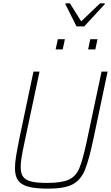

<svg xmlns="http://www.w3.org/2000/svg" viewBox="-20 -1114 662 1142"><path d="M69 -114Q69 -144 75.5 -184Q82 -224 96 -294L179 -688H215L125 -264Q113 -208 108 -176Q103 -144 103 -120Q103 -83 117.5 -63Q132 -43 165.5 -34.5Q199 -26 260 -26Q347 -26 389 -45.5Q431 -65 451 -111.5Q471 -158 494 -264L584 -688H620L537 -294Q509 -161 484.5 -102Q460 -43 412 -17.5Q364 8 266 8Q191 8 148.5 -3.5Q106 -15 87.5 -41Q69 -67 69 -114ZM311 -820 324 -881H366L353 -820ZM504 -820 517 -881H560L547 -820ZM435 -957 369 -1089 370 -1094H396L463 -987L575 -1094H604L603 -1089L481 -957Z"/></svg>

Font: Saira Semi Condensed Thin
Style: Italic
Weight: 100
Width: 4
Italic angle: -12°
Designer: Hector Gatti with collaboration of the Omnibus-Type team
Foundry: Omnibus-Type
Version: Version 1.001; ttfautohint (v1.8)